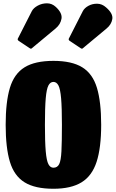

<svg xmlns="http://www.w3.org/2000/svg" viewBox="-20 -1146 714 1186"><path d="M15 -375Q15 -516.5 41.2 -603.5Q67.5 -690.5 131.8 -730.2Q196 -770 310 -770Q424 -770 488.2 -730.2Q552.5 -690.5 578.8 -603.5Q605 -516.5 605 -375Q605 -233.5 576.8 -146.5Q548.5 -59.5 483.8 -19.8Q419 20 310 20Q196 20 131.8 -19.8Q67.5 -59.5 41.2 -146.5Q15 -233.5 15 -375ZM257.5 -375Q257.5 -269 262.5 -211.5Q267.5 -154 279 -132Q290.5 -110 310 -110Q334.5 -110 345.5 -132Q356.5 -154 359.5 -211.5Q362.5 -269 362.5 -375Q362.5 -481 357.5 -538.5Q352.5 -596 341 -618Q329.5 -640 310 -640Q290.5 -640 279 -618Q267.5 -596 262.5 -538.5Q257.5 -481 257.5 -375ZM163 -848.5 95.5 -893.5Q85 -900.5 92 -911L176.5 -1077Q187 -1097 213.2 -1111.2Q239.5 -1125.5 270.2 -1125.5Q301 -1125.5 325 -1103Q366 -1065 359.8 -1030Q353.5 -995 324 -970.5L178 -849Q173 -844.5 170.8 -844.8Q168.5 -845 163 -848.5ZM478 -848.5 410.5 -893.5Q400 -900.5 407 -911L491.5 -1077Q502 -1097 526.5 -1110.2Q551 -1123.5 580.8 -1123Q610.5 -1122.5 635 -1100.5Q679 -1062.5 673.8 -1028.8Q668.5 -995 639 -970.5L493 -849Q488 -844.5 485.8 -844.8Q483.5 -845 478 -848.5Z"/></svg>

Font: Besley* Condensed Fatface
Style: Regular
Weight: 900
Width: 3
Designer: Owen Earl
Foundry: indestructible type*
Version: Version 3.000; ttfautohint (v1.8.3)